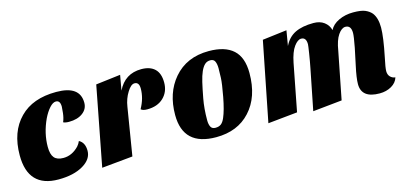

<svg xmlns="http://www.w3.org/2000/svg" viewBox="-52 -875 2655 1240"><g transform="rotate(-15 1275.5 -255.0)"><path d="M508 -416Q508 -374 473 -348Q438 -322 381 -322Q357 -322 343 -329Q354 -355 357.5 -387.5Q361 -420 361 -429Q361 -471 332 -471Q312 -471 289.5 -446Q267 -421 248 -382Q206 -292 206 -201Q206 -151 225 -128.5Q244 -106 286 -106Q344 -106 390 -154Q403 -169 410 -186Q448 -166 448 -111Q448 -55 386 -18Q322 20 220 20Q17 20 17 -195Q17 -352 106 -442Q192 -530 350 -530Q508 -530 508 -416Z M848 -281Q884 -345 884 -410Q884 -453 853 -453Q829 -453 804 -412Q778 -371 770 -318L718 0L511 20L613 -510L778 -530L760 -429Q809 -530 919 -530Q977 -530 1008.5 -500Q1040 -470 1040 -408.5Q1040 -347 999.5 -308Q959 -269 890 -269Q860 -269 848 -281Z M1274 20Q1054 20 1054 -187Q1054 -334 1135 -429Q1221 -530 1370 -530Q1478 -530 1533 -480Q1588 -430 1588 -325Q1588 -165 1502 -72Q1418 20 1274 20ZM1245 -100Q1245 -74 1253.5 -57Q1262 -40 1285 -40Q1308 -40 1322.5 -51Q1337 -62 1348 -88Q1368 -134 1384 -219.5Q1400 -305 1401.5 -342Q1403 -379 1403 -406.5Q1403 -434 1395 -452Q1387 -470 1364.5 -470Q1342 -470 1327 -456Q1312 -442 1300 -415Q1288 -388 1278.5 -347.5Q1269 -307 1257 -243Q1245 -179 1245 -100Z M2367 20Q2246 20 2246 -74Q2246 -115 2263.5 -194.5Q2281 -274 2287 -306Q2301 -379 2301 -402Q2301 -453 2263 -453Q2238 -453 2214 -418.5Q2190 -384 2179 -315L2117 0L1922 20L1976 -252Q1985 -297 1993 -348Q2001 -399 2001 -407Q2001 -453 1967 -453Q1944 -453 1919 -419Q1894 -385 1880 -315L1819 0L1622 20L1727 -510L1890 -530L1873 -429Q1899 -483 1947 -506.5Q1995 -530 2070 -530Q2113 -530 2141 -509Q2169 -488 2178 -454Q2195 -489 2238.5 -509.5Q2282 -530 2335.5 -530Q2389 -530 2415.5 -518.5Q2442 -507 2458 -488Q2485 -453 2485 -389Q2485 -326 2458 -195Q2444 -131 2444 -107.5Q2444 -84 2457.5 -70Q2471 -56 2491 -54Q2481 -20 2446.5 0Q2412 20 2367 20Z"/></g></svg>

Font: Sansita One
Style: Regular
Weight: 400
Designer: Pablo Cosgaya
Foundry: Omnibus-Type
Version: Version 1.001